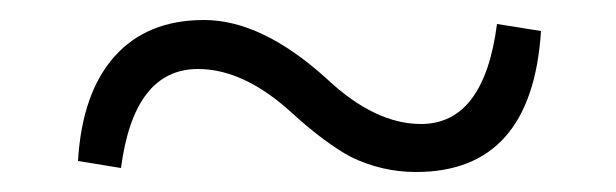

<svg xmlns="http://www.w3.org/2000/svg" viewBox="-20 -471 616 192"><path d="M396 -299Q362 -299 331 -314Q305 -328 272 -358Q224 -402 178 -402Q114 -402 101 -303L58 -310Q62 -378 94.5 -414.5Q127 -451 184 -451Q242 -451 307 -392Q355 -347 401 -347Q464 -347 477 -447L521 -440Q512 -299 396 -299Z"/></svg>

Font: Cactus Classical Serif
Style: Regular
Weight: 400
Designer: Henry Chan (via Glyphwiki)、田海東、宇文滿月
Foundry: Moonlit Owen
Version: Version 1.000